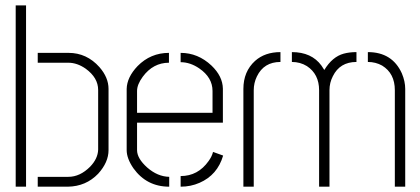

<svg xmlns="http://www.w3.org/2000/svg" viewBox="-20 -703 1583 723"><path d="M39.1 0V-682.6H78.1V0ZM122.1 0V-37.1H237.3Q281.2 -37.1 319.3 -75.2Q348.6 -105.5 349.6 -139.6V-364.3Q349.6 -410.2 302.7 -444.3Q270.5 -466.8 237.3 -466.8H122.1V-503.9H238.3Q306.6 -503.9 354.5 -450.2Q388.7 -411.1 388.7 -368.2V-137.7Q388.7 -91.8 349.6 -48.8Q303.7 -1 235.4 0Z M457 -137.7V-368.2Q458 -412.1 498 -454.1Q546.9 -503.9 616.2 -503.9V-466.8Q556.6 -466.8 517.6 -414.1Q496.1 -384.8 496.1 -360.4V-278.3H780.3V-360.4Q780.3 -411.1 730.5 -445.3Q696.3 -468.8 660.2 -468.8V-503.9Q725.6 -503.9 776.4 -456.1Q818.4 -416 819.3 -369.1V-241.2H496.1V-137.7Q496.1 -106.4 534.2 -72.3Q573.2 -38.1 617.2 -37.1V0Q532.2 0 482.4 -69.3Q457 -106.4 457 -137.7ZM660.2 0V-40Q725.6 -40 765.6 -96.7Q778.3 -114.3 782.2 -130.9L820.3 -117.2Q798.8 -43.9 731.4 -14.6Q698.2 0 660.2 0Z M896.5 0V-368.2Q896.5 -433.6 940.4 -473.6Q977.5 -506.8 1036.1 -506.8V-469.7Q973.6 -469.7 947.3 -415Q935.5 -390.6 935.5 -363.3V0ZM1079.1 -469.7V-506.8Q1153.3 -506.8 1190.4 -456.1Q1195.3 -448.2 1201.2 -439.5Q1231.4 -489.3 1274.4 -501Q1295.9 -506.8 1322.3 -506.8V-469.7Q1259.8 -469.7 1233.4 -416Q1220.7 -391.6 1220.7 -363.3V0H1181.6V-363.3Q1181.6 -423.8 1135.7 -454.1Q1110.4 -469.7 1079.1 -469.7ZM1365.2 -469.7V-506.8Q1457 -506.8 1493.2 -426.8Q1505.9 -396.5 1505.9 -368.2V0H1466.8V-363.3Q1466.8 -426.8 1418.9 -456.1Q1394.5 -469.7 1365.2 -469.7Z"/></svg>

Font: Post No Bills Colombo
Style: Light
Weight: 400
Designer: Kosala Senevirathne, Siva Puranthara, Lasantha Premarathna, Tharique Azeez
Foundry: Mooniak
Version: Version 1.220 ; ttfautohint (v1.5)